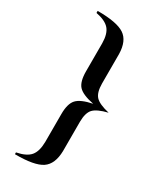

<svg xmlns="http://www.w3.org/2000/svg" viewBox="-215 -753 823 992"><g transform="rotate(30 197.0 -256.5)"><path d="M57.1 170.9V160.2Q114.3 148.9 137.2 121.8Q160.2 94.7 161.1 38.1V-128.9Q161.1 -190.4 185.3 -216.8Q209.5 -243.2 276.9 -256.8Q208.5 -270.5 184.8 -296.4Q161.1 -322.3 161.1 -383.8V-550.8Q160.6 -606.9 137.2 -634Q113.8 -661.1 57.1 -671.9V-684.1Q172.4 -684.1 217.5 -654.1Q262.7 -624 264.2 -545.9V-370.1Q264.6 -316.9 286.1 -293.9Q307.6 -271 369.1 -256.8Q307.6 -241.7 286.1 -218.8Q264.6 -195.8 264.2 -143.1V32.2Q262.7 111.3 217.8 141.6Q172.9 171.9 57.1 170.9Z"/></g></svg>

Font: Accordance
Style: Bold
Weight: 700
Version: Version 1.2 (build January 31, 2020) Miklal Software Solutio